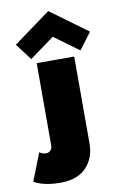

<svg xmlns="http://www.w3.org/2000/svg" viewBox="-181 -719 618 993"><g transform="rotate(-10 128.0 -223.0)"><path d="M16 -436 -49.5 -523 145.5 -665.5 340 -523 274.5 -436 145.5 -530.5ZM54.5 220Q-31.5 220 -84 190.5L-27 45.5Q-11.5 57 8 57Q21 57 30.5 47.8Q40 38.5 40 20V-410.5H237V45.5Q237 122 190.5 171Q144 220 54.5 220Z"/></g></svg>

Font: League Spartan Black
Style: Regular
Weight: 900
Foundry: The League of Moveable Type
Version: Version 2.002